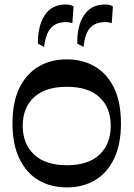

<svg xmlns="http://www.w3.org/2000/svg" viewBox="-20 -826 596 857"><path d="M278.5 10.5Q206.8 10.5 152.2 -21.6Q97.6 -53.7 66.7 -117.5Q35.7 -181.3 35.7 -275.3Q35.7 -369.9 66.7 -433.3Q97.6 -496.8 152.2 -528.9Q206.8 -561 278.5 -561Q349.5 -561 403.9 -528.9Q458.4 -496.8 489.1 -433.3Q519.9 -369.9 519.9 -275.3Q519.9 -181.3 489.1 -117.5Q458.4 -53.7 403.9 -21.6Q349.5 10.5 278.5 10.5ZM278.5 -88.5Q374 -88.5 424.1 -135.8Q474.2 -183.1 474.2 -264.2Q474.2 -345.7 424.1 -392.2Q374 -438.6 278.5 -438.6Q183 -438.6 132.2 -392.2Q81.4 -345.7 81.4 -264.2Q81.4 -183.8 132.2 -136.1Q183 -88.5 278.5 -88.5ZM176.8 -616.6 149.1 -631.1Q148.5 -709.6 179.4 -757.8Q210.4 -806 273.9 -806Q294.7 -806 308.5 -796.9L302.9 -722.6Q296.9 -724.6 290.4 -726Q283.9 -727.3 273.7 -727.3Q231.4 -727.3 207.8 -701.8Q184.2 -676.4 176.8 -616.6ZM352.9 -616.6 324.9 -631.1Q323.6 -711.4 355.4 -758.7Q387.2 -806 449 -806Q471.9 -806 484 -796.9L478.7 -722.6Q473 -724.6 466 -726Q459 -727.3 449.4 -727.3Q405.9 -727.3 382.6 -702Q359.3 -676.7 352.9 -616.6Z"/></svg>

Font: Savate ExtraLight
Style: Regular
Weight: 200
Designer: Max Esnée
Foundry: Plomb Type
Version: Version 2.000